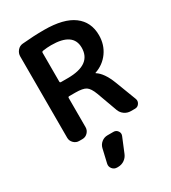

<svg xmlns="http://www.w3.org/2000/svg" viewBox="-238 -858 1110 1249"><g transform="rotate(-30 317.0 -233.5)"><path d="M217 -616V-399Q217 -391 226 -391H276Q454 -391 454 -518Q454 -631 289 -631Q259 -631 226 -626Q217 -624 217 -616ZM136 0Q113 0 96 -17Q79 -34 79 -57V-668Q79 -692 95 -711Q111 -730 135 -732Q220 -740 299 -740Q446 -740 519 -685.5Q592 -631 592 -532Q592 -461 553.5 -407Q515 -353 450 -331Q449 -331 449 -330Q449 -328 450 -328Q498 -298 532 -210L592 -53Q599 -34 587.5 -17Q576 0 556 0H525Q499 0 478 -14.5Q457 -29 448 -53L392 -207Q374 -255 351 -270Q328 -285 272 -285H226Q217 -285 217 -276V-57Q217 -34 200.5 -17Q184 0 161 0ZM359 60Q379 60 390.5 76.5Q402 93 394 112L349 221Q339 245 318 259Q297 273 271 273H264Q242 273 228.5 256Q215 239 220 218L244 115Q250 91 269.5 75.5Q289 60 314 60Z"/></g></svg>

Font: Rounded Mplus 1c Bold
Style: Bold
Weight: 700
Version: Version 1.059.20150529